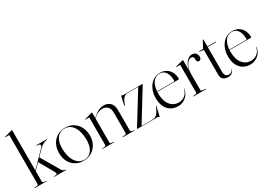

<svg xmlns="http://www.w3.org/2000/svg" viewBox="-1 -1496 3154 2271"><g transform="rotate(-30 1576.0 -360.0)"><path d="M23.5 0Q22.5 0 21.5 -0.8Q20.5 -1.5 20.5 -2.5Q20.5 -3.5 22.2 -4.8Q24 -6 27.5 -6.5L62.5 -11Q68.5 -12 71.5 -15.2Q74.5 -18.5 74.5 -23V-689.5Q74.5 -692 73.5 -693.2Q72.5 -694.5 69.5 -694.5H24Q23 -694.5 22 -695.5Q21 -696.5 21 -697.5Q21 -699 22 -699.5Q23 -700 24.5 -701L121.5 -728Q125 -729 126.2 -729.2Q127.5 -729.5 128.5 -729.5Q130.5 -729.5 131.5 -728Q132.5 -726.5 132.5 -724.5V-23.5Q132.5 -18.5 135.5 -15.2Q138.5 -12 144.5 -11L180.5 -6Q185 -5.5 185 -2.5Q185 0 181.5 0ZM120.5 -165.5 322.5 -371Q341.5 -390 339 -404Q336.5 -418 315 -421L295 -423.5Q292.5 -424.5 291.5 -425Q290.5 -425.5 290.5 -427Q290.5 -428.5 291.5 -429.2Q292.5 -430 294.5 -430H432.5Q435.5 -430 436.5 -429.2Q437.5 -428.5 437.5 -427Q437.5 -425.5 436 -424.8Q434.5 -424 430.5 -423.5Q404.5 -419.5 378.2 -406Q352 -392.5 329 -368.5L124 -160.5ZM248.5 -291.5 396 -39.5Q406 -22 417.5 -15.5Q429 -9 447.5 -6Q451 -5 451.8 -4.2Q452.5 -3.5 452.5 -2.5Q452.5 -1.5 451.8 -0.8Q451 0 449.5 0H288Q287 0 286 -0.8Q285 -1.5 285 -2.5Q285 -3.5 286.5 -4.8Q288 -6 290.5 -6L315 -8.5Q327.5 -10 331 -18.2Q334.5 -26.5 327 -39L208 -249Z M688.5 -440Q749 -440 796.2 -411.2Q843.5 -382.5 871 -331.2Q898.5 -280 898.5 -213.5Q898.5 -147 870.8 -96.8Q843 -46.5 794.8 -18.2Q746.5 10 684.5 10Q624.5 10 577.5 -18.2Q530.5 -46.5 504 -96.8Q477.5 -147 477.5 -213.5Q477.5 -280.5 503.8 -331.2Q530 -382 577.8 -411Q625.5 -440 688.5 -440ZM709.5 3Q753.5 -0.5 784.2 -29Q815 -57.5 829 -108.2Q843 -159 837 -228.5Q830.5 -299.5 807.5 -346.2Q784.5 -393 748.2 -415Q712 -437 665.5 -434Q619 -430.5 588.5 -401Q558 -371.5 545.2 -320.8Q532.5 -270 538.5 -201.5Q545 -134 568.5 -87Q592 -40 628.5 -17Q665 6 709.5 3Z M1056 -431.5V-23.5Q1056 -18.5 1059 -15.2Q1062 -12 1068 -11L1104 -6Q1108.5 -5.5 1108.5 -2.5Q1108.5 0 1105 0H947Q946 0 945 -0.8Q944 -1.5 944 -2.5Q944 -3.5 945 -4Q946 -4.5 948 -5L986 -11Q992 -12 995 -15.2Q998 -18.5 998 -23V-396.5Q998 -399 997 -400.2Q996 -401.5 993 -401.5H947.5Q946.5 -401.5 945.5 -402.5Q944.5 -403.5 944.5 -404.5Q944.5 -406 945.5 -406.5Q946.5 -407 948 -408L1045 -435Q1048.5 -436 1049.8 -436.2Q1051 -436.5 1052 -436.5Q1054 -436.5 1055 -435Q1056 -433.5 1056 -431.5ZM1049.5 -347 1046.5 -350.5 1062.5 -365Q1111 -409.5 1146 -424.8Q1181 -440 1215 -440Q1267 -440 1301.5 -407.2Q1336 -374.5 1336 -308V-29Q1336 -21 1340.8 -16Q1345.5 -11 1354.5 -9.5L1384 -5Q1386 -5 1386.8 -4.2Q1387.5 -3.5 1387.5 -2.5Q1387.5 -1.5 1386.8 -0.8Q1386 0 1384 0H1224.5Q1220 0 1220 -2.5Q1220 -5.5 1225.5 -6L1263 -11Q1272 -12.5 1275 -17.5Q1278 -22.5 1278 -29V-302.5Q1278 -360.5 1250.5 -387Q1223 -413.5 1179 -413.5Q1152 -413.5 1124 -401.8Q1096 -390 1065.5 -361.5Z M1739.5 -421.5 1482.5 -3 1475 -5H1625Q1648.5 -5 1666 -11Q1683.5 -17 1698.8 -34Q1714 -51 1730 -83.5L1748.5 -123.5Q1749.5 -125 1750.5 -125.8Q1751.5 -126.5 1753 -126Q1754 -125.5 1754 -123.8Q1754 -122 1753.5 -119.5L1724 5.5Q1723.5 8.5 1722.8 9.2Q1722 10 1720.5 10Q1717.5 10 1712.5 5Q1707.5 0 1699 0H1423.5Q1422.5 0 1421.8 -0.8Q1421 -1.5 1421 -2Q1421 -3 1421.5 -4.2Q1422 -5.5 1423 -7.5L1682 -428L1691.5 -425H1532.5Q1516 -425 1501 -417.5Q1486 -410 1472.8 -393.2Q1459.5 -376.5 1448.5 -348.5L1435 -315.5Q1434.5 -313.5 1433 -312Q1431.5 -310.5 1429 -310.5Q1427 -311 1426.5 -312.8Q1426 -314.5 1426.5 -318L1452 -430Q1453 -434 1454 -435.2Q1455 -436.5 1457 -436.5Q1460 -436.5 1464.5 -433.2Q1469 -430 1476.5 -430H1739.5Q1741 -430 1741.8 -429.5Q1742.5 -429 1742.5 -427.5Q1742.5 -426.5 1742 -425.2Q1741.5 -424 1739.5 -421.5Z M2144.5 -269Q2144.5 -265.5 2142.2 -263.5Q2140 -261.5 2136 -261.5H1829V-267.5H2078Q2085.5 -267.5 2085.5 -275.5Q2085.5 -352.5 2056.2 -393.8Q2027 -435 1979 -435Q1936 -435 1906.5 -410.8Q1877 -386.5 1861.5 -342.2Q1846 -298 1846 -238.5Q1846 -135.5 1891 -80Q1936 -24.5 2006.5 -24.5Q2054.5 -24.5 2091 -54Q2127.5 -83.5 2136.5 -134.5Q2137 -136.5 2137.5 -137.2Q2138 -138 2138.5 -138Q2140 -138 2140.8 -137Q2141.5 -136 2141 -133.5Q2135.5 -92 2112.8 -59.8Q2090 -27.5 2054.8 -8.8Q2019.5 10 1976.5 10Q1921 10 1879.5 -15.8Q1838 -41.5 1815.2 -89.8Q1792.5 -138 1792.5 -204Q1792.5 -271 1816.5 -324.5Q1840.5 -378 1884 -409.5Q1927.5 -441 1985.5 -441Q2033.5 -441 2069.2 -418.8Q2105 -396.5 2124.8 -357.8Q2144.5 -319 2144.5 -269Z M2294 -229.5Q2294 -299 2312.5 -345.8Q2331 -392.5 2359.5 -416.2Q2388 -440 2419 -440Q2452.5 -440 2471 -420.5Q2489.5 -401 2489.5 -370Q2489.5 -349.5 2480.2 -339.2Q2471 -329 2457 -329Q2444 -329 2436.2 -336.8Q2428.5 -344.5 2428 -361.5V-374Q2427.5 -394 2419.5 -403Q2411.5 -412 2393 -412Q2370.5 -412 2348.8 -391.2Q2327 -370.5 2312.5 -329.5Q2298 -288.5 2298 -228.5ZM2298 -430.5V-253V-24.5Q2298 -19.5 2301.2 -16.2Q2304.5 -13 2310.5 -12L2360.5 -6Q2363 -5.5 2363.8 -4.8Q2364.5 -4 2364.5 -2.5Q2364.5 -1.5 2363.8 -0.8Q2363 0 2361 0H2190.5Q2189 0 2187.8 -1Q2186.5 -2 2186.5 -3Q2186.5 -4 2187.8 -5Q2189 -6 2192 -6.5L2228 -11Q2234.5 -12 2237.2 -15Q2240 -18 2240 -22.5V-397.5Q2240 -399.5 2239.2 -401Q2238.5 -402.5 2235.5 -402.5H2189.5Q2188.5 -402.5 2187.5 -403.5Q2186.5 -404.5 2186.5 -405Q2186.5 -407 2187.5 -407.5Q2188.5 -408 2190.5 -409L2287 -434Q2290.5 -435 2291.8 -435.2Q2293 -435.5 2294 -435.5Q2296.5 -435.5 2297.2 -434Q2298 -432.5 2298 -430.5Z M2564 -416.5 2514 -424Q2512 -424.5 2511.2 -425.2Q2510.5 -426 2510.5 -427.5Q2510.5 -428.5 2511.2 -429.2Q2512 -430 2513 -430H2561Q2566 -430 2568.5 -431.5Q2571 -433 2572.5 -436.5L2619 -523Q2620.5 -525 2621.5 -526Q2622.5 -527 2624.5 -527Q2626.5 -527 2627.2 -526Q2628 -525 2628 -523V-86Q2628 -49.5 2642.8 -31.8Q2657.5 -14 2683 -14Q2693.5 -14 2702.5 -16.8Q2711.5 -19.5 2719.2 -24.8Q2727 -30 2733.2 -38.2Q2739.5 -46.5 2743.5 -57.5Q2744.5 -59.5 2746 -59Q2747.5 -58.5 2746.5 -56Q2738.5 -34 2726.8 -20Q2715 -6 2699 0.8Q2683 7.5 2662.5 7.5Q2620.5 7.5 2596 -13.2Q2571.5 -34 2571.5 -77V-406.5Q2571.5 -410.5 2570 -413.2Q2568.5 -416 2564 -416.5ZM2606.5 -422.5 2607.5 -430H2742Q2744.5 -430 2745.5 -429.2Q2746.5 -428.5 2746.5 -427Q2746.5 -425 2744 -423.8Q2741.5 -422.5 2736.5 -422.5Z M3131.5 -269Q3131.5 -265.5 3129.2 -263.5Q3127 -261.5 3123 -261.5H2816V-267.5H3065Q3072.5 -267.5 3072.5 -275.5Q3072.5 -352.5 3043.2 -393.8Q3014 -435 2966 -435Q2923 -435 2893.5 -410.8Q2864 -386.5 2848.5 -342.2Q2833 -298 2833 -238.5Q2833 -135.5 2878 -80Q2923 -24.5 2993.5 -24.5Q3041.5 -24.5 3078 -54Q3114.5 -83.5 3123.5 -134.5Q3124 -136.5 3124.5 -137.2Q3125 -138 3125.5 -138Q3127 -138 3127.8 -137Q3128.5 -136 3128 -133.5Q3122.5 -92 3099.8 -59.8Q3077 -27.5 3041.8 -8.8Q3006.5 10 2963.5 10Q2908 10 2866.5 -15.8Q2825 -41.5 2802.2 -89.8Q2779.5 -138 2779.5 -204Q2779.5 -271 2803.5 -324.5Q2827.5 -378 2871 -409.5Q2914.5 -441 2972.5 -441Q3020.5 -441 3056.2 -418.8Q3092 -396.5 3111.8 -357.8Q3131.5 -319 3131.5 -269Z"/></g></svg>

Font: Fraunces 120pt Light
Style: Regular
Weight: 300
Version: Version 1.000;[b76b70a41]